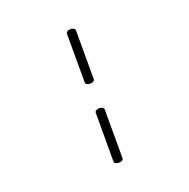

<svg xmlns="http://www.w3.org/2000/svg" viewBox="-115 -697 834 847"><g transform="rotate(-20 302.5 -273.5)"><path d="M303.2 -331.5Q295.4 -331.5 288.6 -334.7Q281.7 -337.9 281.7 -343.8V-572.3Q281.7 -580.1 288.6 -583.7Q295.4 -587.4 303.2 -587.4Q311 -587.4 317.6 -583.7Q324.2 -580.1 324.2 -572.3V-343.8Q324.2 -337.9 317.6 -334.7Q311 -331.5 303.2 -331.5ZM303.2 39.6Q295.4 39.6 288.6 36.6Q281.7 33.7 281.7 27.3V-201.2Q281.7 -209 288.6 -212.6Q295.4 -216.3 303.2 -216.3Q311 -216.3 317.6 -212.6Q324.2 -209 324.2 -201.2V27.3Q324.2 33.7 317.6 36.6Q311 39.6 303.2 39.6Z"/></g></svg>

Font: Cutive Mono
Style: Regular
Weight: 400
Designer: Vernon Adams
Foundry: Vernon Adams
Version: Version 1.110; ttfautohint (v1.8.4.7-5d5b)